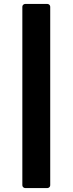

<svg xmlns="http://www.w3.org/2000/svg" viewBox="-20 -795 367 971"><path d="M107 156Q102 156 97.5 152Q93 148 93 142V-761Q93 -767 97.5 -771Q102 -775 107 -775H220Q225 -775 229.5 -771Q234 -767 234 -761V142Q234 148 229.5 152Q225 156 220 156Z"/></svg>

Font: LINE Seed JP_TTF Bold
Style: Regular
Weight: 700
Designer: LINE & Fontrix & Fontworks
Version: Version 1.009